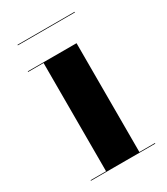

<svg xmlns="http://www.w3.org/2000/svg" viewBox="-147 -630 608 699"><g transform="rotate(-30 157.5 -281.0)"><path d="M231 -460V-2.5H296.5V0H26V-2.5H91V-457.5H26V-460ZM42 -560V-562.5H282V-560Z"/></g></svg>

Font: Bodoni Moda 72pt
Style: Bold
Weight: 700
Designer: Owen Earl
Foundry: indestructible type
Version: Version 2.004